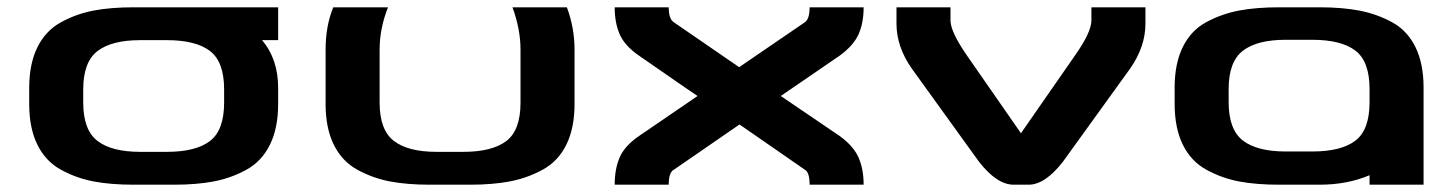

<svg xmlns="http://www.w3.org/2000/svg" viewBox="-20 -506 3990 526"><path d="M208 -225Q208 -150 247 -120Q286 -90 364 -90H437Q516 -90 555 -119.5Q594 -149 594 -225V-261Q594 -337 555 -366.5Q516 -396 437 -396H364Q286 -396 247 -366Q208 -336 208 -261ZM742 -486V-396H698Q742 -344 742 -265V-221Q742 -155 719.5 -109.5Q697 -64 655 -41Q613 -18 566 -9Q519 0 457 0H346Q283 0 236 -9Q189 -18 147 -41Q105 -64 82.5 -109.5Q60 -155 60 -221V-265Q60 -331 82.5 -376.5Q105 -422 147 -445Q189 -468 236 -477Q283 -486 346 -486Z M1020 -370V-225Q1020 -150 1059 -120Q1098 -90 1176 -90H1249Q1328 -90 1367 -119.5Q1406 -149 1406 -225V-370Q1406 -426 1384 -486H1533Q1554 -430 1554 -370V-221Q1554 -155 1531.5 -109.5Q1509 -64 1466.5 -41Q1424 -18 1377 -9Q1330 0 1268 0H1157Q1095 0 1048 -9Q1001 -18 959 -41Q917 -64 894.5 -109.5Q872 -155 872 -221V-370Q872 -435 893 -486H1043Q1020 -428 1020 -370Z M2006 -165 1826 -41Q1812 -34 1812 0H1664Q1664 -43 1677.5 -74.5Q1691 -106 1730 -133L1891 -243Q1861 -263 1806.5 -301Q1752 -339 1730 -354Q1691 -381 1677.5 -412.5Q1664 -444 1664 -486H1812Q1812 -454 1826 -445L2005 -322L2185 -445Q2198 -454 2198 -486H2346Q2346 -444 2332.5 -413Q2319 -382 2281 -354L2119 -243L2281 -133Q2319 -105 2332.5 -73.5Q2346 -42 2346 0H2198Q2198 -34 2185 -41Z M2478 -318Q2436 -378 2436 -441V-486H2584V-450Q2584 -419 2629 -354L2777 -141L2925 -354Q2970 -418 2970 -450V-486H3118V-441Q3118 -378 3076 -318L2892 -63Q2843 0 2798 0H2757Q2711 0 2662 -63Z M3346 -262V-226Q3346 -151 3385 -121Q3424 -91 3502 -91H3575Q3654 -91 3693 -120.5Q3732 -150 3732 -226V-262Q3732 -338 3693 -367.5Q3654 -397 3575 -397H3502Q3424 -397 3385 -367Q3346 -337 3346 -262ZM3880 -266V0H3732V-26Q3671 0 3595 0H3484Q3421 0 3374 -9Q3327 -18 3285 -41Q3243 -64 3220.5 -109.5Q3198 -155 3198 -222V-266Q3198 -332 3220.5 -377.5Q3243 -423 3285 -445.5Q3327 -468 3374 -477Q3421 -486 3484 -486H3595Q3657 -486 3704 -477Q3751 -468 3793 -445.5Q3835 -423 3857.5 -377.5Q3880 -332 3880 -266Z"/></svg>

Font: Aneo
Style: Bold
Weight: 700
Designer: Anastasios Pappas
Foundry: Anastasios Pappas
Version: Version 1.000